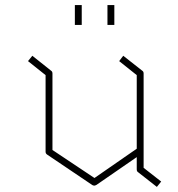

<svg xmlns="http://www.w3.org/2000/svg" viewBox="-20 -777 699 754"><path d="M274 -679V-757H301V-679ZM402 -679V-757H429V-679ZM544 -118 613 -64 596 -43 522 -101Q517 -104 517 -112V-160L359 -51Q353 -48 351 -48Q347 -48 343 -50L165 -170Q159 -174 159 -181V-482L90 -537L107 -558L181 -499Q186 -496 186 -488V-188L351 -78L517 -193V-482L448 -537L464 -558L539 -499Q544 -496 544 -488Z"/></svg>

Font: Envoyer
Style: Regular
Weight: 400
Version: Version 0.1